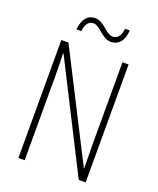

<svg xmlns="http://www.w3.org/2000/svg" viewBox="-162 -995 899 1092"><g transform="rotate(20 287.5 -449.0)"><path d="M144 -800H173C178 -847 199 -866 223 -866C267 -866 295 -800 352 -800C395 -800 428 -833 431 -898H403C398 -853 379 -832 352 -832C307 -832 280 -897 223 -897C179 -897 150 -864 144 -800ZM491 0V-714H454V-211C454 -174 455 -120 456 -72H454L127 -714H84V0H122V-512C122 -566 121 -606 119 -646H122L449 0Z"/></g></svg>

Font: Noto Sans Ethiopic Condensed ExtraLight
Style: Regular
Weight: 200
Width: 3
Designer: Monotype Design Team
Foundry: Monotype Imaging Inc.
Version: Version 2.102